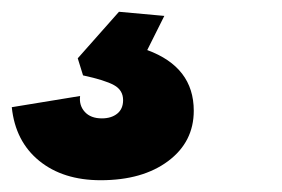

<svg xmlns="http://www.w3.org/2000/svg" viewBox="-65 -43 478 326"><path d="M-45 139 71 120Q69 136 79 147Q89 158 108 158Q124 158 134 150Q144 142 144 127Q144 110 128.5 101.5Q113 93 76 85L67 56L137 -23L214 -16L185 42Q264 71 264 145Q264 198 220.5 230.5Q177 263 106 263Q42 263 1.5 230Q-39 197 -45 139Z"/></svg>

Font: Mona Sans Black
Style: Italic
Weight: 900
Italic angle: -11.7°
Designer: Deni Anggara
Foundry: GitHub
Version: Version 2.000